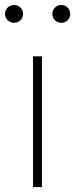

<svg xmlns="http://www.w3.org/2000/svg" viewBox="-28 -754 303 774"><path d="M105 0H141V-527H105ZM29 -662C49 -662 65 -678 65 -698C65 -718 49 -734 29 -734C9 -734 -8 -718 -8 -698C-8 -678 9 -662 29 -662ZM219 -662C240 -662 255 -678 255 -698C255 -718 240 -734 219 -734C199 -734 183 -718 183 -698C183 -678 199 -662 219 -662Z"/></svg>

Font: Harano Aji Gothic KR ExtraLight
Style: Regular
Weight: 250
Foundry: Masamichi Hosoda
Version: HaranoAjiGothicKR-ExtraLight version 20220220;ttx 4.29.1